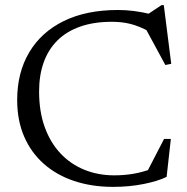

<svg xmlns="http://www.w3.org/2000/svg" viewBox="-20 -719 730 749"><path d="M425.5 -35Q465 -35 501 -41.2Q537 -47.5 573.5 -61L550.5 -42.5L620 -177H646.5L630 -29Q596.5 -12.5 540.5 -1.2Q484.5 10 421.5 10Q338 10 269.2 -13Q200.5 -36 150.8 -80Q101 -124 74 -186.8Q47 -249.5 47 -329Q47 -435.5 93.8 -514.5Q140.5 -593.5 228.5 -636.8Q316.5 -680 440 -680Q471 -680 501.5 -676.2Q532 -672.5 574.5 -662.5L547.5 -657.5L610 -699H619L648 -470L625 -465.5L544 -615L564 -595Q522 -617.5 488.5 -625.8Q455 -634 416.5 -634Q346 -634 292.8 -615.2Q239.5 -596.5 204 -561.2Q168.5 -526 150.5 -475.8Q132.5 -425.5 132.5 -362.5Q132.5 -284 154.5 -223.2Q176.5 -162.5 216 -120.5Q255.5 -78.5 309 -56.8Q362.5 -35 425.5 -35Z"/></svg>

Font: Newsreader Text
Style: Regular
Weight: 400
Designer: Hugues Gentile
Foundry: Production Type
Version: Version 1.001